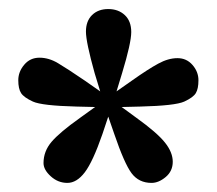

<svg xmlns="http://www.w3.org/2000/svg" viewBox="-20 -760 474 420"><path d="M247.1 -600.1 234.9 -560.1 269 -584Q304.2 -608.9 326.2 -620.8Q348.1 -632.8 368.2 -632.8Q388.2 -632.8 401.1 -617.9Q414.1 -603 414.1 -584.5Q414.1 -565.9 408.4 -556.4Q402.8 -546.9 383.1 -537.8Q363.3 -528.8 287.1 -526.9L246.1 -525.9L278.8 -502Q323.7 -469.7 340.8 -448.2Q357.9 -426.8 357.9 -406.2Q357.9 -385.7 342.5 -372.8Q327.1 -359.9 311.5 -359.9Q283.7 -359.9 267.8 -381.1Q252 -402.3 230 -466.8L216.8 -504.9L204.1 -466.8Q183.1 -406.2 165.5 -383.1Q147.9 -359.9 127.4 -359.9Q106.9 -359.9 91.1 -374.3Q75.2 -388.7 75.2 -403.3Q75.2 -429.2 93 -450Q110.8 -470.7 154.8 -502L188 -525.9L147 -526.9Q71.8 -528.8 52 -537.8Q32.2 -546.9 26.1 -556.4Q20 -565.9 20 -584.5Q20 -603 33 -618.4Q45.9 -633.8 66.4 -633.8Q86.9 -633.8 106.9 -621.8Q127 -609.9 165 -584L199.2 -560.1L187 -600.1Q168 -668 168 -690.9Q168 -713.9 181.4 -727.1Q194.8 -740.2 216.8 -740.2Q238.8 -740.2 252.9 -727.1Q267.1 -713.9 267.1 -689.9Q267.1 -666 247.1 -600.1Z"/></svg>

Font: SourceSerifPro-Bold
Style: Bold
Weight: 700
Designer: Frank Grießhammer
Foundry: Adobe Systems Incorporated
Version: Version 1.014;PS Version 1.0;hotconv 1.0.73;makeotf.lib2.5.5